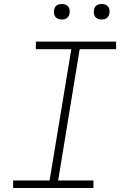

<svg xmlns="http://www.w3.org/2000/svg" viewBox="-20 -944 640 964"><path d="M46 0V-38H229L338 -697H160V-735H563V-697H380L272 -38H449V0ZM490 -846Q481 -846 472.5 -849Q464 -852 458.5 -859Q453 -866 451.5 -875.5Q450 -885 452 -895Q453 -901 456 -907Q459 -913 465 -917Q471 -921 477.5 -922.5Q484 -924 490 -924Q500 -924 508.5 -921Q517 -918 522.5 -911Q528 -904 529.5 -894.5Q531 -885 529 -875Q528 -869 524.5 -863Q521 -857 515.5 -853Q510 -849 503.5 -847.5Q497 -846 490 -846ZM290 -846Q281 -846 272.5 -849Q264 -852 258.5 -859Q253 -866 251.5 -875.5Q250 -885 252 -895Q253 -901 256 -907Q259 -913 265 -917Q271 -921 277.5 -922.5Q284 -924 290 -924Q300 -924 308.5 -921Q317 -918 322.5 -911Q328 -904 329.5 -894.5Q331 -885 329 -875Q328 -869 324.5 -863Q321 -857 315.5 -853Q310 -849 303.5 -847.5Q297 -846 290 -846Z"/></svg>

Font: Iosevka Slab XLtExObl
Style: Regular
Weight: 200
Width: 7
Italic angle: -9°
Monospace: yes
Designer: Belleve Invis
Foundry: Belleve Invis
Version: Version 11.1.1; ttfautohint (v1.8.3)